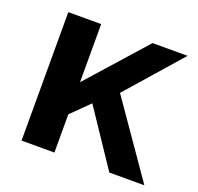

<svg xmlns="http://www.w3.org/2000/svg" viewBox="-98 -630 759 736"><g transform="rotate(20 281.0 -262.0)"><path d="M562 0H419L267 -227L195 -156V0H61V-524H195V-287L405 -523H548L353 -301Z"/></g></svg>

Font: Raleway
Style: Bold
Weight: 700
Designer: Matt McInerney, Pablo Impallari, Rodrigo Fuenzalida
Foundry: Matt McInerney, Pablo Impallari, Rodrigo Fuenzalida
Version: Version 3.000